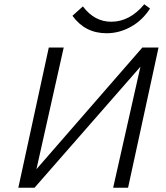

<svg xmlns="http://www.w3.org/2000/svg" viewBox="-20 -881 778 901"><path d="M209 -658H279L151 -87L648 -658H724L581 0H511L639 -568L142 0H66ZM320 -807 369 -851Q423 -779 502 -779Q589 -779 657 -861L684 -841Q649 -786 594.5 -755.5Q540 -725 480 -725Q379 -725 320 -807Z"/></svg>

Font: LXGW Bright GB
Style: Italic
Weight: 400
Italic angle: -12°
Designer: Christian Thalmann (Catharsis Fonts)
Foundry: LXGW / Christian Thalmann (Catharsis Fonts) / Fontworks Inc.
Version: Version 5.510